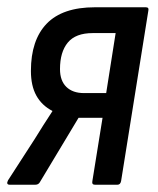

<svg xmlns="http://www.w3.org/2000/svg" viewBox="-24 -508 435 528"><path d="M3 0Q-8 0 -2 -12L71 -125Q95 -164 120 -202V-203Q91 -218 76 -245Q61 -272 61 -313Q61 -398 104.5 -443Q148 -488 237 -488H377Q386 -488 384 -479L309 -10Q307 0 299 0H237Q228 0 230 -10L258 -184H192L85 -6Q81 0 73 0ZM207 -252H268L294 -417H231Q184 -417 162.5 -391Q141 -365 141 -318Q141 -286 158.5 -269Q176 -252 207 -252Z"/></svg>

Font: Sofia Sans Condensed Medium
Style: Italic
Weight: 500
Italic angle: -9°
Designer: Botio Nikoltchev, Ani Petrova
Foundry: lettersoup
Version: Version 4.101; ttfautohint (v1.8.4.7-5d5b)